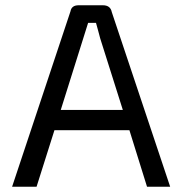

<svg xmlns="http://www.w3.org/2000/svg" viewBox="-20 -710 667 730"><path d="M187 -215 119 0H26L248 -667Q252 -690 279 -690H371Q400 -690 405 -664L627 0H539L472 -215ZM361 -564 353 -594Q348 -613 345 -623H315L211 -292H447Z"/></svg>

Font: Taylor Sans
Style: Regular
Weight: 400
Italic angle: -8°
Designer: Natanael Gama
Version: Version 1.001 September 8, 2015